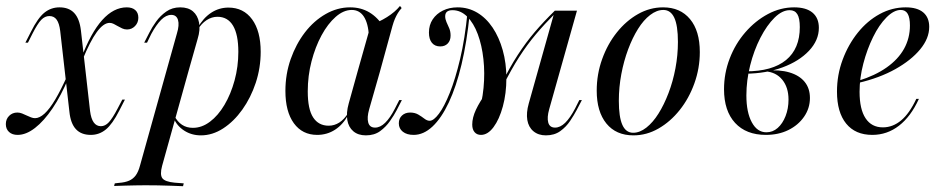

<svg xmlns="http://www.w3.org/2000/svg" viewBox="-41 -451 3232 658"><path d="M270.2 11.3Q237.1 11.3 219 -8.5Q200.8 -28.2 196.8 -68.5L165.3 -345.2Q162.1 -371 153.2 -383.5Q144.4 -396 128.2 -396Q112.9 -396 100.4 -383.1Q87.9 -370.2 70.2 -335.5L54.8 -304.8H46L65.3 -342.7Q88.7 -389.5 111.3 -407.7Q133.9 -425.8 162.9 -425.8Q195.2 -425.8 213.3 -406.5Q231.5 -387.1 236.3 -346.8L267.7 -70.2Q271 -44.4 280.2 -31.5Q289.5 -18.5 304.8 -18.5Q319.4 -18.5 331.9 -31.9Q344.4 -45.2 362.1 -79L378.2 -109.7H387.1L367.7 -71.8Q344.4 -25.8 321.8 -7.3Q299.2 11.3 270.2 11.3ZM19.4 11.3Q0.8 11.3 -10.1 1.2Q-21 -8.9 -21 -25.8Q-21 -42.7 -9.7 -54Q1.6 -65.3 18.5 -65.3Q26.6 -65.3 34.7 -62.1Q42.7 -58.9 50.4 -55.2Q58.1 -51.6 65.3 -48.8Q72.6 -46 79 -46Q94.4 -46 111.7 -61.7Q129 -77.4 148.4 -110.1Q167.7 -142.7 189.5 -191.1L193.5 -183.1Q168.5 -123.4 139.1 -79.8Q109.7 -36.3 79 -12.5Q48.4 11.3 19.4 11.3ZM241.1 -244.4 237.1 -250.8Q270.2 -338.7 309.3 -382.3Q348.4 -425.8 393.5 -425.8Q412.1 -425.8 422.6 -416.5Q433.1 -407.3 433.1 -390.3Q433.1 -373.4 421.8 -361.7Q410.5 -350 394.4 -350Q385.5 -350 377.8 -353.6Q370.2 -357.3 362.9 -361.3Q355.6 -365.3 348.8 -369Q341.9 -372.6 334.7 -372.6Q313.7 -372.6 290.7 -341.1Q267.7 -309.7 241.1 -244.4Z M741.9 -425Q793.5 -425 823 -384.7Q852.4 -344.4 852.4 -273.4Q852.4 -218.5 835.5 -167.3Q818.5 -116.1 789.5 -75.4Q760.5 -34.7 723.8 -10.9Q687.1 12.9 647.6 12.9Q615.3 12.9 589.9 -3.6Q564.5 -20.2 554 -46.8L556.5 -54Q566.9 -33.9 582.7 -23.4Q598.4 -12.9 620.2 -12.9Q650.8 -12.9 678.6 -33.9Q706.5 -54.8 728.2 -91.5Q750 -128.2 762.9 -175.4Q775.8 -222.6 775.8 -273.4Q775.8 -332.3 757.7 -362.9Q739.5 -393.5 704 -393.5Q684.7 -393.5 666.9 -381.9Q649.2 -370.2 637.1 -350L636.3 -355.6Q655.6 -389.5 682.7 -407.3Q709.7 -425 741.9 -425ZM529 -206.5 565.3 -336.3Q574.2 -365.3 569 -382.7Q563.7 -400 546 -400Q528.2 -400 511.3 -383.1Q494.4 -366.1 477.4 -334.7L462.9 -304.8H453.2L471 -339.5Q479.8 -357.3 494 -377Q508.1 -396.8 528.6 -411.3Q549.2 -425.8 576.6 -425.8Q604 -425.8 620.2 -412.1Q636.3 -398.4 641.1 -373.8Q646 -349.2 636.3 -317.7L604.8 -206.5ZM459.7 183.9Q441.1 183.9 423.8 184.3Q406.5 184.7 388.7 185.1Q371 185.5 350 186.3L352.4 177.4L366.1 175.8Q387.9 174.2 401.6 168.1Q415.3 162.1 424.2 150Q433.1 137.9 438.7 116.9L529 -206.5H604.8L514.5 117.7Q506.5 147.6 515.3 159.7Q524.2 171.8 557.3 175L588.7 177.4L586.3 187.1Q566.1 186.3 544.4 185.5Q522.6 184.7 500.4 184.3Q478.2 183.9 454 183.9H458.1Z M1046 11.3Q995.2 11.3 966.1 -28.6Q937.1 -68.5 937.1 -139.5Q937.1 -196.8 955.2 -248.4Q973.4 -300 1004 -339.9Q1034.7 -379.8 1075 -402.8Q1115.3 -425.8 1158.9 -425.8Q1196 -425.8 1225 -408.5Q1254 -391.1 1275 -357.3L1223.4 -326.6Q1221 -371 1206 -394Q1191.1 -416.9 1164.5 -416.9Q1136.3 -416.9 1109.3 -393.1Q1082.3 -369.4 1060.9 -329.8Q1039.5 -290.3 1026.6 -240.7Q1013.7 -191.1 1013.7 -137.9Q1013.7 -76.6 1032.3 -48.4Q1050.8 -20.2 1085.5 -20.2Q1104.8 -20.2 1121.8 -31Q1138.7 -41.9 1152.4 -63.7V-57.3Q1134.7 -24.2 1107.3 -6.5Q1079.8 11.3 1046 11.3ZM1184.7 -206.5 1229.8 -366.1Q1257.3 -375 1285.1 -392.3Q1312.9 -409.7 1329.8 -430.6L1335.5 -423.4Q1327.4 -414.5 1322.2 -405.6Q1316.9 -396.8 1312.5 -386.7Q1308.1 -376.6 1304 -362.1L1261.3 -206.5ZM1224.2 -76.6Q1216.1 -48.4 1221 -31Q1225.8 -13.7 1244.4 -13.7Q1262.1 -13.7 1279 -30.2Q1296 -46.8 1312.1 -78.2L1327.4 -108.1H1336.3L1318.5 -73.4Q1309.7 -56.5 1295.6 -36.3Q1281.5 -16.1 1261.7 -1.6Q1241.9 12.9 1212.9 12.9Q1186.3 12.9 1169.8 -1.2Q1153.2 -15.3 1149.2 -39.9Q1145.2 -64.5 1154 -96L1184.7 -206.5H1261.3Z M1607.3 11.3Q1593.5 11.3 1585.5 2Q1577.4 -7.3 1577.4 -24.2Q1577.4 -47.6 1589.9 -74.6Q1602.4 -101.6 1627.4 -136.3L1650.8 -118.5L1594.4 -50Q1611.3 -98.4 1616.1 -149.6Q1621 -200.8 1615.7 -248.4Q1610.5 -296 1596.4 -333.9Q1582.3 -371.8 1560.1 -394Q1537.9 -416.1 1509.7 -416.1Q1484.7 -416.1 1484.7 -395.2Q1484.7 -385.5 1489.1 -375.4Q1493.5 -365.3 1498.4 -354.4Q1503.2 -343.5 1503.2 -329Q1503.2 -312.1 1493.5 -302Q1483.9 -291.9 1467.7 -291.9Q1449.2 -291.9 1439.1 -304.4Q1429 -316.9 1429 -339.5Q1429 -365.3 1441.9 -384.7Q1454.8 -404 1477 -414.9Q1499.2 -425.8 1527.4 -425.8Q1563.7 -425.8 1594.4 -407.7Q1625 -389.5 1647.2 -356.5Q1669.4 -323.4 1681.9 -279Q1694.4 -234.7 1694.4 -183.1Q1694.4 -130.6 1682.3 -86.3Q1670.2 -41.9 1650.4 -15.3Q1630.6 11.3 1607.3 11.3ZM1376.6 11.3Q1353.2 11.3 1339.5 0.4Q1325.8 -10.5 1325.8 -28.2Q1325.8 -45.2 1336.7 -55.2Q1347.6 -65.3 1364.5 -65.3Q1380.6 -65.3 1392.3 -58.5Q1404 -51.6 1413.3 -44.4Q1422.6 -37.1 1431.5 -37.1Q1445.2 -37.1 1463.3 -61.3Q1481.5 -85.5 1500.4 -132.7Q1519.4 -179.8 1535.9 -249.2Q1552.4 -318.5 1561.3 -409.7L1568.5 -401.6Q1558.9 -306.5 1540.7 -230.2Q1522.6 -154 1497.2 -100Q1471.8 -46 1441.1 -17.3Q1410.5 11.3 1376.6 11.3ZM1681.5 -154 1675 -158.1Q1705.6 -220.2 1733.5 -262.9Q1761.3 -305.6 1791.5 -341.1Q1821.8 -376.6 1860.5 -414.5L1862.9 -406.5Q1825 -368.5 1795.2 -333.1Q1765.3 -297.6 1738.3 -255.6Q1711.3 -213.7 1681.5 -154ZM1841.1 -76.6Q1833.1 -48.4 1837.9 -31Q1842.7 -13.7 1861.3 -13.7Q1879 -13.7 1896 -30.2Q1912.9 -46.8 1929.8 -79L1944.4 -108.1H1953.2L1935.5 -74.2Q1926.6 -57.3 1912.9 -36.7Q1899.2 -16.1 1879 -1.6Q1858.9 12.9 1829.8 12.9Q1804 12.9 1787.1 -1.2Q1770.2 -15.3 1766.1 -39.9Q1762.1 -64.5 1771 -96L1860.5 -414.5H1936.3Z M2129.8 12.9Q2070.2 12.9 2037.1 -27.8Q2004 -68.5 2004 -140.3Q2004 -196.8 2022.6 -248.4Q2041.1 -300 2073 -339.9Q2104.8 -379.8 2145.6 -402.8Q2186.3 -425.8 2231.5 -425.8Q2290.3 -425.8 2323.8 -385.5Q2357.3 -345.2 2357.3 -272.6Q2357.3 -216.9 2338.7 -165.3Q2320.2 -113.7 2288.3 -73.8Q2256.5 -33.9 2215.7 -10.5Q2175 12.9 2129.8 12.9ZM2129 4Q2151.6 4 2174.2 -13.7Q2196.8 -31.5 2215.7 -61.7Q2234.7 -91.9 2250 -131.9Q2265.3 -171.8 2273.8 -216.9Q2282.3 -262.1 2282.3 -307.3Q2282.3 -363.7 2269.8 -390.3Q2257.3 -416.9 2232.3 -416.9Q2209.7 -416.9 2187.1 -399.6Q2164.5 -382.3 2145.6 -352Q2126.6 -321.8 2111.7 -281.9Q2096.8 -241.9 2088.3 -196.8Q2079.8 -151.6 2079.8 -105.6Q2079.8 -50 2091.9 -23Q2104 4 2129 4Z M2583.9 11.3Q2516.1 11.3 2478.2 -29.8Q2440.3 -71 2440.3 -145.2Q2440.3 -200 2459.7 -250.4Q2479 -300.8 2513.3 -340.3Q2547.6 -379.8 2590.7 -402.8Q2633.9 -425.8 2680.6 -425.8Q2721.8 -425.8 2743.5 -407.7Q2765.3 -389.5 2765.3 -355.6Q2765.3 -312.9 2731.5 -277Q2697.6 -241.1 2641.1 -220.2Q2584.7 -199.2 2515.3 -198.4V-206.5Q2605.6 -206.5 2652.8 -245.2Q2700 -283.9 2700 -358.1Q2700 -388.7 2691.5 -402.4Q2683.1 -416.1 2665.3 -416.1Q2639.5 -416.1 2613.3 -390.3Q2587.1 -364.5 2564.9 -321.4Q2542.7 -278.2 2529.8 -226.6Q2516.9 -175 2516.9 -124.2Q2516.9 -66.1 2535.5 -31.9Q2554 2.4 2585.5 2.4Q2607.3 2.4 2624.2 -12.5Q2641.1 -27.4 2651.2 -53.2Q2661.3 -79 2661.3 -109.7Q2661.3 -151.6 2639.9 -177.8Q2618.5 -204 2581.5 -206.5L2583.1 -208.9Q2630.6 -212.9 2664.5 -202.8Q2698.4 -192.7 2716.5 -170.6Q2734.7 -148.4 2734.7 -115.3Q2734.7 -79.8 2714.5 -50.8Q2694.4 -21.8 2660.5 -5.2Q2626.6 11.3 2583.9 11.3Z M2948.4 11.3Q2890.3 11.3 2858.9 -27.4Q2827.4 -66.1 2827.4 -137.1Q2827.4 -194.4 2846.8 -246.4Q2866.1 -298.4 2898.8 -339.1Q2931.5 -379.8 2973.8 -402.8Q3016.1 -425.8 3062.9 -425.8Q3102.4 -425.8 3123 -408.5Q3143.5 -391.1 3143.5 -358.9Q3143.5 -319.4 3112.5 -281.9Q3081.5 -244.4 3027.4 -214.1Q2973.4 -183.9 2900.8 -166.9V-174.2Q2958.1 -191.9 2997.6 -219.8Q3037.1 -247.6 3057.3 -283.9Q3077.4 -320.2 3077.4 -363.7Q3077.4 -390.3 3069.8 -403.6Q3062.1 -416.9 3046 -416.9Q3022.6 -416.9 2997.2 -391.5Q2971.8 -366.1 2951.2 -324.2Q2930.6 -282.3 2917.7 -233.1Q2904.8 -183.9 2904.8 -136.3Q2904.8 -76.6 2925.4 -45.6Q2946 -14.5 2984.7 -14.5Q3018.5 -14.5 3047.2 -38.3Q3075.8 -62.1 3099.2 -112.1H3108.1Q3080.6 -51.6 3039.9 -20.2Q2999.2 11.3 2948.4 11.3Z"/></svg>

Font: Playfair 144pt SemiCondensed
Style: Italic
Weight: 400
Width: 4
Italic angle: -15.6°
Designer: Claus Eggers Sørensen
Foundry: Claus Eggers Sørensen
Version: Version 2.203